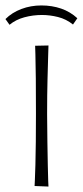

<svg xmlns="http://www.w3.org/2000/svg" viewBox="-34 -685 304 705"><path d="M144 0 93 -2Q93 -2 94 -22.5Q95 -43 96 -79.5Q97 -116 97.5 -164Q98 -212 98 -267Q98 -340 97.5 -396.5Q97 -453 96 -485Q95 -517 95 -517L144 -518Q144 -518 143 -485Q142 -452 140.5 -395Q139 -338 139 -266Q139 -212 140 -164Q141 -116 141.5 -79Q142 -42 143 -21Q144 0 144 0ZM1 -594 -14 -615Q10 -639 44.5 -652Q79 -665 118 -665Q157 -665 190.5 -653.5Q224 -642 250 -618L234 -595Q209 -615 179 -622.5Q149 -630 120 -630Q87 -630 55.5 -621.5Q24 -613 1 -594Z"/></svg>

Font: Truculenta ExtraLight
Style: Regular
Weight: 250
Version: Version 1.002